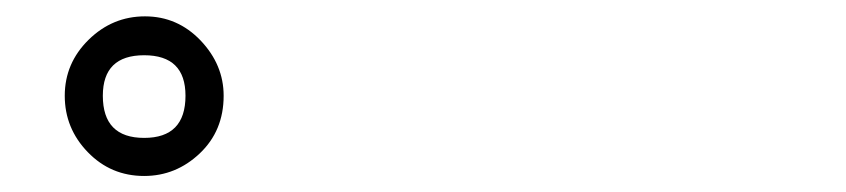

<svg xmlns="http://www.w3.org/2000/svg" viewBox="-20 -814 1040 236"><path d="M158.2 -793.9Q198.2 -793.9 226.6 -764.2Q254.9 -734.4 254.9 -696.3Q254.9 -653.3 225.6 -625.5Q196.3 -597.7 157.2 -597.7Q116.2 -597.7 87.9 -627Q59.6 -656.2 59.6 -696.3Q59.6 -736.3 88.9 -765.1Q118.2 -793.9 158.2 -793.9ZM157.2 -746.1Q106.4 -746.1 106.4 -696.3Q106.4 -644.5 157.2 -644.5Q208 -644.5 208 -696.3Q208 -746.1 157.2 -746.1Z"/></svg>

Font: jf-openhuninn-1.0
Style: Regular
Weight: 400
Designer: [Kosugi Maru]
      Designed by Motoya company      

      [Varela Round]
      Joe Prince(Latin component); Avraham Co
Foundry: justfont CO.,LTD.
Version: 1.0